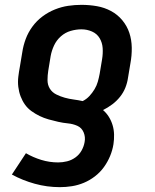

<svg xmlns="http://www.w3.org/2000/svg" viewBox="-20 -548 640 792"><path d="M227 224Q174 224 123.5 210Q73 196 29 172L87 84Q116 101 150 111.5Q184 122 220 122Q238 122 256.5 117.5Q275 113 291 101.5Q307 90 316.5 73Q326 56 329 38Q333 17 325 -2Q317 -21 299 -29Q281 -37 260.5 -39Q240 -41 220 -45.5Q200 -50 180.5 -55.5Q161 -61 143.5 -69.5Q126 -78 110 -89.5Q94 -101 83 -116.5Q72 -132 65 -150.5Q58 -169 55.5 -189.5Q53 -210 55.5 -231Q58 -252 62 -273L72 -333Q76 -360 86 -387Q96 -414 113.5 -438Q131 -462 155 -480Q179 -498 206.5 -509Q234 -520 261.5 -524Q289 -528 316 -528Q349 -528 380 -522.5Q411 -517 438 -502.5Q465 -488 484.5 -464.5Q504 -441 513.5 -412.5Q523 -384 523.5 -351.5Q524 -319 518 -287L508 -227Q505 -206 497 -186Q489 -166 475 -148.5Q461 -131 443 -117.5Q425 -104 405 -94Q419 -82 429 -66Q439 -50 444.5 -31.5Q450 -13 450.5 7Q451 27 448 47Q444 72 434 96Q424 120 408.5 141.5Q393 163 371.5 179.5Q350 196 326 206Q302 216 277 220Q252 224 227 224ZM321 -131Q337 -139 349 -152Q361 -165 370 -180Q379 -195 383.5 -211Q388 -227 391 -243L401 -303Q405 -327 403.5 -349.5Q402 -372 391 -390.5Q380 -409 359.5 -418Q339 -427 316 -427Q294 -427 271.5 -420.5Q249 -414 231 -398Q213 -382 203 -360.5Q193 -339 189 -317L179 -256Q176 -237 176 -217.5Q176 -198 185.5 -182.5Q195 -167 212 -158.5Q229 -150 247 -145Q265 -140 284 -137.5Q303 -135 321 -131Z"/></svg>

Font: Iosevka Extended
Style: Bold Italic
Weight: 700
Width: 7
Italic angle: -9°
Monospace: yes
Designer: Belleve Invis
Foundry: Belleve Invis
Version: Version 32.5.0; ttfautohint (v1.8.4)